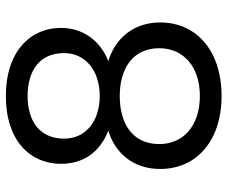

<svg xmlns="http://www.w3.org/2000/svg" viewBox="-82 -692 794 671"><g transform="rotate(-90 315.5 -357.0)"><path d="M78 -542C78 -461 120 -405 194 -376C113 -352 60 -286 60 -195C60 -64 163 20 315 20C468 20 572 -64 572 -195C572 -285 519 -351 437 -376C508 -404 553 -464 553 -542C553 -647 472 -734 315 -734C158 -734 78 -648 78 -542ZM465 -531C465 -456 404 -406 315 -406C227 -406 166 -455 166 -530C166 -615 226 -658 315 -658C406 -658 465 -614 465 -531ZM147 -198C147 -294 222 -336 315 -336C410 -336 482 -291 482 -198C482 -114 418 -56 315 -56C212 -56 147 -113 147 -198Z"/></g></svg>

Font: Arvore Sans
Style: Regular
Weight: 400
Designer: Jonny Pinhorn (Latin) Dan Schunck (customization for Arvore)
Version: Version 1.000;Glyphs 3.3 (3305)